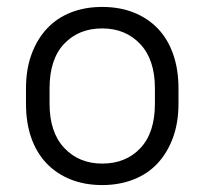

<svg xmlns="http://www.w3.org/2000/svg" viewBox="-20 -527 590 554"><path d="M275 7Q225 7 184.5 -9Q144 -25 115 -55Q86 -85 70.5 -128.5Q55 -172 55 -228V-272Q55 -327 71 -370.5Q87 -414 115.5 -444.5Q144 -475 184.5 -491Q225 -507 275 -507Q325 -507 365.5 -491Q406 -475 435 -445Q464 -415 479.5 -371Q495 -327 495 -272V-228Q495 -173 479 -129.5Q463 -86 434.5 -55.5Q406 -25 365 -9Q324 7 275 7ZM275 -55Q343 -55 385 -99.5Q427 -144 427 -228V-272Q427 -355 384.5 -400Q342 -445 275 -445Q207 -445 165 -400.5Q123 -356 123 -272V-228Q123 -145 165.5 -100Q208 -55 275 -55Z"/></svg>

Font: Retni Sans
Style: Regular
Weight: 400
Designer: Vitaly Kuzmin
Foundry: ParaType Ltd.
Version: Version 1.00;March 2, 2019;FontCreator 11.5.0.2425 64-bit; t